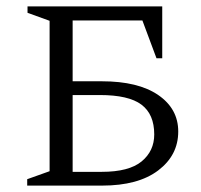

<svg xmlns="http://www.w3.org/2000/svg" viewBox="-20 -580 629 600"><path d="M299 0H65V-20L135 -45V-515L66 -540V-560H487V-398H469L425 -516H207V-326H298Q412 -326 474.5 -283Q537 -240 537 -169Q537 -95 474.5 -47.5Q412 0 299 0ZM292 -283H207V-43H298Q383 -43 422.5 -75.5Q462 -108 462 -160Q462 -223 422 -253Q382 -283 292 -283Z"/></svg>

Font: Spectral SC Light
Style: Regular
Weight: 300
Designer: Jean-Baptiste Levee
Foundry: Production Type
Version: Version 2.001